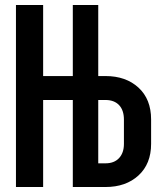

<svg xmlns="http://www.w3.org/2000/svg" viewBox="-20 -750 640 770"><path d="M44 0V-730H153V-445H272V-730H374V-445H403Q485 -445 535.5 -398.5Q586 -352 586 -271V-173Q586 -93 535.5 -46.5Q485 0 403 0H272V-349H153V0ZM374 -95H403Q438 -95 457.5 -116Q477 -137 477 -173V-270Q477 -308 457.5 -328.5Q438 -349 403 -349H374Z"/></svg>

Font: JetBrains Mono NL
Style: Bold
Weight: 700
Monospace: yes
Designer: Philipp Nurullin, Konstantin Bulenkov
Foundry: JetBrains
Version: Version 2.305; ttfautohint (v1.8.4.7-5d5b)